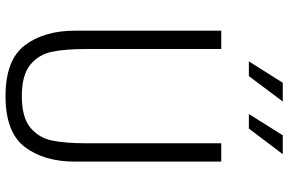

<svg xmlns="http://www.w3.org/2000/svg" viewBox="-186 -796 993 660"><g transform="rotate(90 310.0 -465.5)"><path d="M472 -266.5V-730H535V-227Q535 -121 484.8 -54.8Q434.5 11.5 310 11.5Q185.5 11.5 135.2 -54.8Q85 -121 85 -227V-730H148V-266.5Q148 -193.5 157.5 -148Q167 -102.5 202.2 -73.5Q237.5 -44.5 310 -44.5Q382.5 -44.5 417.8 -73.5Q453 -102.5 462.5 -148Q472 -193.5 472 -266.5ZM264 -941.5H328.5L241 -825H190.5ZM444.5 -941.5H509.5L421.5 -825H371.5Z"/></g></svg>

Font: Monaspace Neon Var
Style: Regular
Weight: 400
Designer: Riley Cran and the Lettermatic Team
Version: Version 1.000 (Monaspace Neon Var)